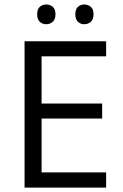

<svg xmlns="http://www.w3.org/2000/svg" viewBox="-20 -850 557 870"><path d="M460.9 0H91.3V-663.1H460.9V-594.7H168.5V-380.9H442.9V-313H168.5V-68.8H460.9ZM148.4 -785.2Q148.4 -808.6 160.4 -819.1Q172.4 -829.6 189.5 -829.6Q206.5 -829.6 219 -819.1Q231.4 -808.6 231.4 -785.2Q231.4 -762.2 219 -751.2Q206.5 -740.2 189.5 -740.2Q172.4 -740.2 160.4 -751.2Q148.4 -762.2 148.4 -785.2ZM321.3 -785.2Q321.3 -808.6 333.3 -819.1Q345.2 -829.6 361.8 -829.6Q378.9 -829.6 391.4 -819.1Q403.8 -808.6 403.8 -785.2Q403.8 -762.2 391.4 -751.2Q378.9 -740.2 361.8 -740.2Q345.2 -740.2 333.3 -751.2Q321.3 -762.2 321.3 -785.2Z"/></svg>

Font: Bpm'online Open Sans
Style: Regular
Weight: 400
Foundry: Ascender Corporation
Version: Version 1.10